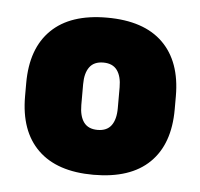

<svg xmlns="http://www.w3.org/2000/svg" viewBox="-36 -684 427 409"><g transform="rotate(5 178.0 -479.0)"><path d="M177.5 -311Q99.5 -311 58.8 -350.8Q18 -390.5 18 -465V-493Q18 -567.5 58.8 -607.2Q99.5 -647 177.5 -647Q256.5 -647 297.2 -607Q338 -567 338 -493V-465Q338 -390.5 297.2 -350.8Q256.5 -311 177.5 -311ZM178 -407Q198 -407 207.5 -420Q217 -433 217 -457V-501.5Q217 -525 207.5 -538Q198 -551 178 -551Q158 -551 148.5 -538Q139 -525 139 -501.5V-457Q139 -433 148.5 -420Q158 -407 178 -407Z"/></g></svg>

Font: Anek Tamil ExtraBold
Style: Regular
Weight: 800
Designer: Aadarsh Rajan (Tamil), Yesha Goshar (Latin)
Foundry: Ek Type
Version: Version 1.003